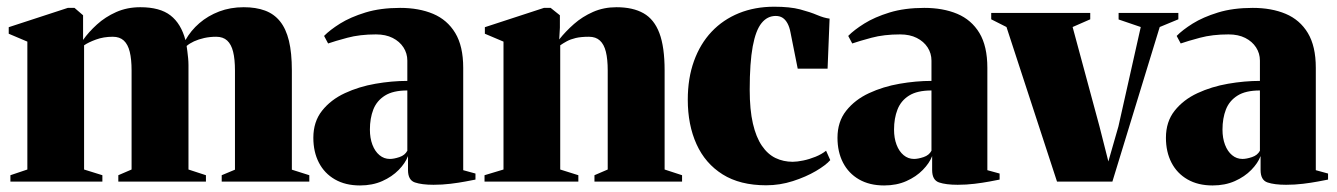

<svg xmlns="http://www.w3.org/2000/svg" viewBox="-20 -541 3982 572"><path d="M11 0V-19L61.5 -36V-417L6 -440.5V-460L182 -517.5H202L227.5 -495.5V-422Q244 -445.5 268.8 -468Q293.5 -490.5 326 -505Q358.5 -519.5 398 -519.5Q456.5 -519.5 488 -495Q519.5 -470.5 532.5 -421.5Q548.5 -450 574 -472Q599.5 -494 633 -506.8Q666.5 -519.5 706 -519.5Q742.5 -519.5 769.5 -509.5Q796.5 -499.5 814.2 -477.5Q832 -455.5 840.8 -419.5Q849.5 -383.5 849.5 -331V-35.5L901.5 -19V0H640.5V-19L680 -35.5V-331Q680 -364.5 674.5 -386.8Q669 -409 656.8 -420.2Q644.5 -431.5 624 -431.5Q605.5 -431.5 588.5 -427.8Q571.5 -424 558 -417.8Q544.5 -411.5 536 -404Q537 -398 538.2 -388Q539.5 -378 540.5 -367.5Q541.5 -357 541.5 -347.5V-36L593.5 -19V0H332.5V-19L372 -36V-331Q372 -364.5 366.5 -386.8Q361 -409 348.8 -420.2Q336.5 -431.5 316 -431.5Q288.5 -431.5 266 -423.2Q243.5 -415 230.5 -406V-36L285 -19V0Z M1052.5 11.5Q1009 11.5 977.8 -6.5Q946.5 -24.5 930 -56.5Q913.5 -88.5 913.5 -130.5Q913.5 -178.5 939.5 -211.2Q965.5 -244 1007.5 -263.5Q1049.5 -283 1098.5 -291.5Q1147.5 -300 1193.5 -300V-360.5Q1193.5 -382 1182 -399.8Q1170.5 -417.5 1149.8 -428Q1129 -438.5 1100 -438.5Q1052 -438.5 1014.8 -428.5Q977.5 -418.5 957.5 -411.5L945.5 -434Q962.5 -451.5 993.2 -470.8Q1024 -490 1068.8 -503.8Q1113.5 -517.5 1172 -517.5Q1228 -517.5 1270.2 -499.8Q1312.5 -482 1336.2 -442.8Q1360 -403.5 1360 -339V-34L1396.5 -24V-6Q1386 -4 1366.2 -0.2Q1346.5 3.5 1322 6.5Q1297.5 9.5 1271.5 9.5Q1236.5 9.5 1216 2.5Q1195.5 -4.5 1195.5 -34.5V-76Q1187.5 -55 1167.8 -34.8Q1148 -14.5 1118.8 -1.5Q1089.5 11.5 1052.5 11.5ZM1141.5 -67.5Q1153.5 -67.5 1170 -73Q1186.5 -78.5 1193.5 -92V-271.5Q1151 -271.5 1126.8 -256.2Q1102.5 -241 1092.2 -214.8Q1082 -188.5 1082 -155Q1082 -129.5 1089.5 -109.8Q1097 -90 1110.5 -78.8Q1124 -67.5 1141.5 -67.5Z M1480 -36V-417L1424.5 -440.5V-460L1600.5 -517.5H1620.5L1648 -495.5V-458.5L1646 -423.5Q1665 -447.5 1690 -469.5Q1715 -491.5 1746.8 -505.5Q1778.5 -519.5 1816.5 -519.5Q1865.5 -519.5 1897.2 -501.5Q1929 -483.5 1944.5 -442.2Q1960 -401 1960 -331V-36L2012 -19V0H1751V-19L1790.5 -36V-331Q1790.5 -364.5 1785 -386.8Q1779.5 -409 1767.2 -420.2Q1755 -431.5 1734.5 -431.5Q1711 -431.5 1695.2 -427.8Q1679.5 -424 1668.5 -418Q1657.5 -412 1649 -406V-36L1703 -19V0H1423.5V-19Z M2262.5 11Q2184.5 11 2132.8 -21.5Q2081 -54 2055 -111.5Q2029 -169 2029 -244Q2029 -308 2047.5 -359.2Q2066 -410.5 2100 -446.5Q2134 -482.5 2181.5 -501.8Q2229 -521 2286.5 -521Q2333.5 -521 2363.8 -513Q2394 -505 2414.5 -496.2Q2435 -487.5 2451.5 -485.5L2445.5 -336.5H2356.5L2335 -444.5Q2332 -460.5 2326 -471.5Q2320 -482.5 2311.5 -488Q2303 -493.5 2291 -493.5Q2266 -493.5 2248.8 -472.2Q2231.5 -451 2222.5 -402.8Q2213.5 -354.5 2213.5 -273.5Q2213.5 -214 2223 -173Q2232.5 -132 2249.8 -106.8Q2267 -81.5 2290.5 -70.2Q2314 -59 2341.5 -59Q2354.5 -59 2372.8 -62.8Q2391 -66.5 2409.5 -74Q2428 -81.5 2441 -92L2453.5 -64Q2440.5 -49 2410.8 -31.5Q2381 -14 2342.2 -1.5Q2303.5 11 2262.5 11Z M2614 11.5Q2570.5 11.5 2539.2 -6.5Q2508 -24.5 2491.5 -56.5Q2475 -88.5 2475 -130.5Q2475 -178.5 2501 -211.2Q2527 -244 2569 -263.5Q2611 -283 2660 -291.5Q2709 -300 2755 -300V-360.5Q2755 -382 2743.5 -399.8Q2732 -417.5 2711.2 -428Q2690.5 -438.5 2661.5 -438.5Q2613.5 -438.5 2576.2 -428.5Q2539 -418.5 2519 -411.5L2507 -434Q2524 -451.5 2554.8 -470.8Q2585.5 -490 2630.2 -503.8Q2675 -517.5 2733.5 -517.5Q2789.5 -517.5 2831.8 -499.8Q2874 -482 2897.8 -442.8Q2921.5 -403.5 2921.5 -339V-34L2958 -24V-6Q2947.5 -4 2927.8 -0.2Q2908 3.5 2883.5 6.5Q2859 9.5 2833 9.5Q2798 9.5 2777.5 2.5Q2757 -4.5 2757 -34.5V-76Q2749 -55 2729.2 -34.8Q2709.5 -14.5 2680.2 -1.5Q2651 11.5 2614 11.5ZM2703 -67.5Q2715 -67.5 2731.5 -73Q2748 -78.5 2755 -92V-271.5Q2712.5 -271.5 2688.2 -256.2Q2664 -241 2653.8 -214.8Q2643.5 -188.5 2643.5 -155Q2643.5 -129.5 2651 -109.8Q2658.5 -90 2672 -78.8Q2685.5 -67.5 2703 -67.5Z M3129 0 2978.5 -460.5 2933 -483.5V-502.5H3228V-483.5L3175.5 -460.5L3255.5 -164.5L3282 -60L3312 -164.5L3378.5 -460.5L3312.5 -483V-502.5H3490.5V-483.5L3435 -460.5L3294 0Z M3592.5 11.5Q3549 11.5 3517.8 -6.5Q3486.5 -24.5 3470 -56.5Q3453.5 -88.5 3453.5 -130.5Q3453.5 -178.5 3479.5 -211.2Q3505.5 -244 3547.5 -263.5Q3589.5 -283 3638.5 -291.5Q3687.5 -300 3733.5 -300V-360.5Q3733.5 -382 3722 -399.8Q3710.5 -417.5 3689.8 -428Q3669 -438.5 3640 -438.5Q3592 -438.5 3554.8 -428.5Q3517.5 -418.5 3497.5 -411.5L3485.5 -434Q3502.5 -451.5 3533.2 -470.8Q3564 -490 3608.8 -503.8Q3653.5 -517.5 3712 -517.5Q3768 -517.5 3810.2 -499.8Q3852.5 -482 3876.2 -442.8Q3900 -403.5 3900 -339V-34L3936.5 -24V-6Q3926 -4 3906.2 -0.2Q3886.5 3.5 3862 6.5Q3837.5 9.5 3811.5 9.5Q3776.5 9.5 3756 2.5Q3735.5 -4.5 3735.5 -34.5V-76Q3727.5 -55 3707.8 -34.8Q3688 -14.5 3658.8 -1.5Q3629.5 11.5 3592.5 11.5ZM3681.5 -67.5Q3693.5 -67.5 3710 -73Q3726.5 -78.5 3733.5 -92V-271.5Q3691 -271.5 3666.8 -256.2Q3642.5 -241 3632.2 -214.8Q3622 -188.5 3622 -155Q3622 -129.5 3629.5 -109.8Q3637 -90 3650.5 -78.8Q3664 -67.5 3681.5 -67.5Z"/></svg>

Font: Merriweather 144pt Black
Style: Regular
Weight: 900
Version: Version 2.100